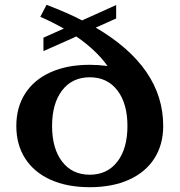

<svg xmlns="http://www.w3.org/2000/svg" viewBox="-20 -770 748 800"><path d="M660 -245Q660 -167 623 -109.5Q586 -52 517 -21Q448 10 354 10Q260 10 191 -21Q122 -52 85 -109.5Q48 -167 48 -245Q48 -323 85 -380.5Q122 -438 191 -469Q260 -500 354 -500Q390 -500 428 -495Q382 -560 298 -618L161 -557V-613L246 -651Q192 -681 148 -700L174 -750Q265 -715 322 -685L464 -749V-693L379 -655Q660 -490 660 -246ZM511 -245Q511 -339 469 -393.5Q427 -448 354 -448Q281 -448 239 -393.5Q197 -339 197 -245Q197 -151 239 -96.5Q281 -42 354 -42Q427 -42 469 -96.5Q511 -151 511 -245Z"/></svg>

Font: Fahkwang
Style: Bold
Weight: 700
Designer: Suppakit Chalermlarp | Katatrad Co.,Ltd.
Foundry: Cadson Demak Co.,Ltd.
Version: Version 1.000; ttfautohint (v1.6)